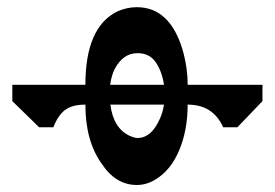

<svg xmlns="http://www.w3.org/2000/svg" viewBox="-20 -489 773 539"><path d="M366.2 -339.8Q325.2 -339.8 301.8 -294.9Q293.9 -280.3 289.1 -251H440.4Q434.6 -289.1 417 -314.5Q399.4 -339.8 366.2 -339.8ZM366.2 -101.6Q404.3 -101.6 427.7 -153.3Q436.5 -170.9 440.4 -195.3H290Q297.9 -128.9 344.7 -107.4Q358.4 -101.6 366.2 -101.6ZM606.4 -131.8Q578.1 -195.3 506.8 -195.3Q506.8 -124 483.4 -67.9Q460 -11.7 417 14.6Q391.6 30.3 364.3 30.3Q304.7 30.3 265.6 -29.3Q219.7 -92.8 219.7 -195.3Q182.6 -195.3 162.6 -180.2Q142.6 -165 129.9 -131.8H89.8L14.6 -205.1V-251H219.7Q219.7 -413.1 309.6 -457Q335.9 -468.8 364.3 -468.8Q456.1 -468.8 492.2 -350.6Q506.8 -299.8 506.8 -251H716.8V-205.1L646.5 -131.8Z"/></svg>

Font: Menaion Unicode
Style: Regular
Weight: 400
Designer: Aleksandr Andreev
Foundry: Ponomar Technologies, Inc.
Version: 2.0